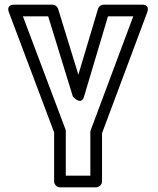

<svg xmlns="http://www.w3.org/2000/svg" viewBox="-20 -573 675 822"><path d="M339.9 -159.8 442.3 -503H550.5L368.4 -15.8C367.3 -13 366.8 -9.5 366.8 -7V179H261.7V-11C261.7 -14 261 -17.4 260.1 -19.8L78.1 -503H186.3L292 -159.6C292 -159.6 327.4 -118.2 339.9 -159.8ZM315.5 -253.2 228.7 -535.4C225.7 -545.1 215.9 -553 204.8 -553H42C2.3 -553 18.6 -519.2 18.6 -519.2L211.7 -6.4V204C211.7 214.7 221.6 229 236.7 229H391.8C402.5 229 416.8 219.1 416.8 204V-2.5L609.9 -519.2C623.8 -556.3 586.5 -553 586.5 -553H423.7C413.3 -553 402.9 -545.8 399.7 -535.2Z"/></svg>

Font: Asimov
Style: WidOu
Weight: 500
Designer: Google
Version: Version 2.000980; 2014